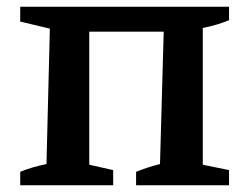

<svg xmlns="http://www.w3.org/2000/svg" viewBox="-20 -550 742 570"><path d="M245 -456V-61L316 -45V0H40V-40Q74 -54 118 -63L128 -465L40 -486V-530H660V-490Q643 -483 623 -477Q603 -471 582 -467V-61L660 -45V0H384V-40Q402 -47 418.5 -52.5Q435 -58 455 -63L466 -456Z"/></svg>

Font: Piazzolla SC SemiBold
Style: Regular
Weight: 600
Designer: Juan Pablo del Peral
Foundry: Huerta Tipografica
Version: Version 1.330